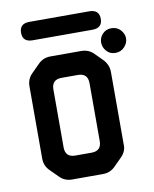

<svg xmlns="http://www.w3.org/2000/svg" viewBox="-76 -692 610 759"><g transform="rotate(-10 229.5 -312.5)"><path d="M103 -11Q123 9 152 9H276Q305 9 325 -11L357 -43Q379 -65 377 -93V-383Q377 -411 357 -433L325 -465Q305 -485 276 -485H152Q123 -485 103 -465L70 -432Q50 -412 50 -383V-93Q50 -64 70 -44ZM141 -122V-354Q141 -394 181 -394H246Q286 -394 286 -354V-122Q286 -82 246 -82H181Q141 -82 141 -122ZM54 -597Q54 -560 94 -560H334Q374 -560 374 -597Q374 -634 334 -634H94Q54 -634 54 -597ZM408 -454Q430 -454 444.5 -469.5Q459 -485 459 -504Q459 -522 445 -537.5Q431 -553 408 -553Q387 -553 373 -538.5Q359 -524 359 -504Q359 -485 372.5 -469.5Q386 -454 408 -454Z"/></g></svg>

Font: WD-XL Lubrifont TC
Style: Regular
Weight: 400
Designer: [WD-XL Lubrifont] Copyright 2020-2022 (c) NightFurySL2001, Skr-ZERO; [ZCOOL QingKe HuangYou] Copyright 2018-2022 (c) The
Version: Version 2.001;hotconv 1.1.1;makeotfexe 2.6.0